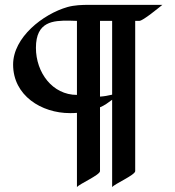

<svg xmlns="http://www.w3.org/2000/svg" viewBox="-20 -723 723 791"><path d="M347 -703C317 -703 287 -702 258 -694C157 -665 34 -569 34 -457C34 -329 151 -257 268 -257C277 -257 287 -257 297 -258V48C306 35 392 -2 392 -18V-281C410 -288 427 -301 442 -312V48C451 35 537 -2 537 -18V-637H554C569 -637 635 -692 649 -703ZM442 -333C425 -329 409 -326 392 -325V-637H442ZM297 -332C196 -332 128 -424 128 -526C128 -636 201 -638 263 -638C274 -638 297 -637 297 -637Z"/></svg>

Font: Fondamento
Style: Regular
Weight: 400
Designer: Astigmatic (AOETI)
Foundry: Astigmatic (AOETI)
Version: Version 1.001